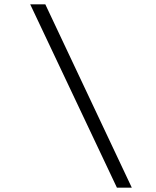

<svg xmlns="http://www.w3.org/2000/svg" viewBox="-20 -780 722 890"><path d="M591 90H522L120 -760H190Z"/></svg>

Font: DM Sans 20pt Light
Style: Italic
Weight: 300
Italic angle: -10°
Version: Version 4.004;gftools[0.9.30]